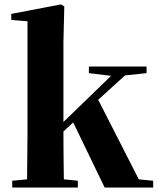

<svg xmlns="http://www.w3.org/2000/svg" viewBox="-20 -846 713 866"><path d="M380.9 -516.1V-545.9H641.1V-516.1L543.9 -505.9L422.9 -396L606 -37.1L670.9 -30.8V0H452.1L310.1 -293.9L266.1 -252.9V-246.1Q266.1 -216.3 266.4 -178.5Q266.6 -140.6 267.1 -103Q267.6 -65.4 268.1 -37.1L331.1 -30.8V0H35.2V-30.8L102.1 -37.1L104 -237.8V-750L30.8 -755.9V-783.2L254.9 -826.2L270 -816.9L266.1 -655.8V-295.9L356 -382.8L481 -503.9Z"/></svg>

Font: Source Han Serif TW Heavy
Style: Regular
Weight: 900
Designer: Ryoko NISHIZUKA Ë•øÂ°öÊ∂ºÂ≠ê (kana & ideographs); Frank Grie√ühammer (Latin, Greek & Cyrillic); Wenlong ZHANG Âº†ÊñáÈæô 
Foundry: Adobe
Version: Version 2.003;hotconv 1.1.1;makeotfexe 2.6.0